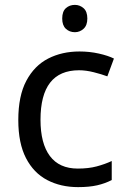

<svg xmlns="http://www.w3.org/2000/svg" viewBox="-20 -757 520 787"><path d="M300 10Q229 10 173.5 -19Q118 -48 86.5 -109Q55 -170 55 -265Q55 -364 88 -426Q121 -488 177.5 -517Q234 -546 306 -546Q347 -546 385 -537.5Q423 -529 447 -517L420 -444Q396 -453 364 -461Q332 -469 304 -469Q146 -469 146 -266Q146 -169 184.5 -117.5Q223 -66 299 -66Q343 -66 376.5 -75Q410 -84 438 -97V-19Q411 -5 378.5 2.5Q346 10 300 10ZM287 -737Q307 -737 322.5 -723.5Q338 -710 338 -681Q338 -653 322.5 -639Q307 -625 287 -625Q265 -625 250 -639Q235 -653 235 -681Q235 -710 250 -723.5Q265 -737 287 -737Z"/></svg>

Font: Noto IKEA Simplified Chinese
Style: Regular
Weight: 400
Designer: Monotype Design Team
Foundry: Monotype Imaging Inc.
Version: Version 1.100